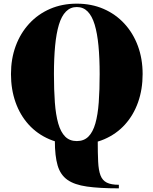

<svg xmlns="http://www.w3.org/2000/svg" viewBox="-20 -780 839 1050"><path d="M630 250Q524 250 455.5 240.2Q387 230.5 348.8 203.5Q310.5 176.5 295.2 125Q280 73.5 280 -10Q339.5 3.5 398.2 3.5Q457 3.5 514.5 -10Q514.5 58 516.8 104.5Q519 151 529.5 178.8Q540 206.5 563.8 218.5Q587.5 230.5 630 230.5ZM400 10Q316.5 10 250 -18.5Q183.5 -47 136.5 -99Q89.5 -151 64.8 -221.2Q40 -291.5 40 -375Q40 -458.5 66 -528.8Q92 -599 140 -651Q188 -703 254 -731.5Q320 -760 400 -760Q480 -760 546 -731.5Q612 -703 660 -651Q708 -599 734 -528.8Q760 -458.5 760 -375Q760 -291.5 735.2 -221.2Q710.5 -151 663.5 -99Q616.5 -47 550 -18.5Q483.5 10 400 10ZM400 -8.5Q439 -8.5 463.5 -33Q488 -57.5 501.5 -104.8Q515 -152 520 -220Q525 -288 525 -375Q525 -462 518.5 -530Q512 -598 497.8 -645.2Q483.5 -692.5 459.5 -717Q435.5 -741.5 400 -741.5Q365 -741.5 340.8 -717Q316.5 -692.5 302.2 -645.2Q288 -598 281.5 -530Q275 -462 275 -375Q275 -288 280 -220Q285 -152 298.5 -104.8Q312 -57.5 336.5 -33Q361 -8.5 400 -8.5Z"/></svg>

Font: Bodoni Moda 11pt Black
Style: Regular
Weight: 900
Designer: Owen Earl
Foundry: indestructible type
Version: Version 2.004